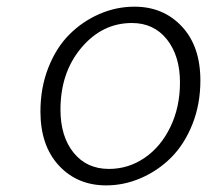

<svg xmlns="http://www.w3.org/2000/svg" viewBox="-20 -542 640 575"><path d="M297.9 13.2Q211.4 13.2 156.2 -46.4Q101.1 -106 101.1 -208Q101.1 -279.3 124.8 -339.4Q148.4 -399.4 187.7 -438.7Q227.1 -478 277.6 -500Q328.1 -522 382.8 -522Q469.2 -522 524.7 -462.6Q580.1 -403.3 580.1 -300.8Q580.1 -230 556.2 -169.9Q532.2 -109.9 492.7 -70.3Q453.1 -30.8 402.3 -8.8Q351.6 13.2 297.9 13.2ZM306.2 -36.1Q364.3 -36.1 412.8 -69.1Q461.4 -102.1 490.2 -161.6Q519 -221.2 519 -294.9Q519 -374.5 480 -423.8Q440.9 -473.1 375 -473.1Q286.1 -473.1 223.6 -398.9Q161.1 -324.7 161.1 -213.9Q161.1 -133.3 200.4 -84.7Q239.7 -36.1 306.2 -36.1Z"/></svg>

Font: Office Code Pro Light Italic
Style: Regular
Weight: 300
Italic angle: -9°
Designer: Nathan Rutzky & Paul D. Hunt
Foundry: Adobe Systems Incorporated
Version: Version 1.004;PS 001.004;hotconv 1.0.70;makeotf.lib2.5.58329